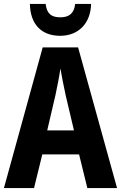

<svg xmlns="http://www.w3.org/2000/svg" viewBox="-20 -956 616 976"><path d="M443 -936H362C357 -886 329 -868 287 -868C241 -868 218 -886 212 -936H132C134 -831 192 -774 286 -774C378 -774 441 -837 443 -936ZM424 0H575L377 -715H197L0 0H153L195 -171H382ZM314 -471 356 -293H220L262 -473C271 -516 282 -570 287 -608C293 -571 305 -513 314 -471Z"/></svg>

Font: Noto Sans Georgian Condensed Bold
Style: Regular
Weight: 700
Width: 3
Designer: Monotype Design Team, Akaki Razmadze
Foundry: Google LLC
Version: Version 2.005